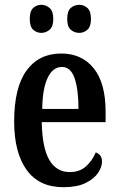

<svg xmlns="http://www.w3.org/2000/svg" viewBox="-20 -770 495 800"><path d="M244 10Q143 10 91 -62Q39 -134 39 -264Q39 -405 90.5 -476Q142 -547 235 -547Q321 -547 370.5 -485.5Q420 -424 420 -305V-261H154Q156 -154 185.5 -103.5Q215 -53 271 -53Q312 -53 338.5 -77Q365 -101 379 -135Q390 -131 397.5 -122Q405 -113 405 -97Q405 -74 388.5 -49.5Q372 -25 336.5 -7.5Q301 10 244 10ZM307 -316Q307 -396 291 -443.5Q275 -491 238 -491Q200 -491 178.5 -445.5Q157 -400 156 -316ZM311 -633Q290 -633 275 -646Q260 -659 260 -691Q260 -724 275 -737Q290 -750 311 -750Q329 -750 344 -737Q359 -724 359 -691Q359 -659 344 -646Q329 -633 311 -633ZM152 -633Q133 -633 118.5 -646Q104 -659 104 -691Q104 -724 118.5 -737Q133 -750 152 -750Q171 -750 186.5 -737Q202 -724 202 -691Q202 -659 186.5 -646Q171 -633 152 -633Z"/></svg>

Font: Noto Serif Myanmar ExtraCondensed SemiBold
Style: Regular
Weight: 600
Width: 2
Designer: Ben Mitchell and the Monotype Design Team
Foundry: Monotype Imaging Inc.
Version: Version 2.106; ttfautohint (v1.8.4.7-5d5b)